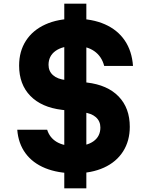

<svg xmlns="http://www.w3.org/2000/svg" viewBox="-20 -920 790 1040"><path d="M385.3 -128.8Q450.8 -128.8 487.3 -155.4Q523.7 -182.1 523.7 -229.3Q523.7 -263.5 499.4 -285.1Q475.2 -306.7 429.9 -311.7L316.1 -325Q204.8 -338.3 144.2 -400.8Q83.5 -463.2 83.5 -564.8Q83.5 -642.1 120.5 -699.4Q157.5 -756.7 225.8 -787.6Q294.1 -818.6 386.7 -818.6Q479.5 -818.6 548.2 -788.3Q616.8 -758 655.8 -700.7Q694.7 -643.4 700.4 -562.9H544.4Q530.7 -615.3 490.2 -643.3Q449.8 -671.2 386.7 -671.2Q318.5 -671.2 280.7 -644.1Q242.9 -616.9 242.9 -568.7Q242.9 -534.5 267.1 -512.9Q291.4 -491.3 336.6 -486.3L450.5 -473Q562.1 -460 622.6 -397.4Q683 -334.8 683 -233.2Q683 -156.9 646.7 -99.8Q610.4 -42.7 543 -12Q475.5 18.6 385.3 18.6Q293.4 18.6 225.1 -9.2Q156.8 -37 118 -90Q79.2 -142.9 73.5 -217.1H235.5Q249.2 -173.7 287.3 -151.2Q325.5 -128.8 385.3 -128.8ZM328.2 -900H447.7V100H328.2Z"/></svg>

Font: Martian Mono VF sWd Rg
Style: Regular
Weight: 400
Width: 6
Monospace: yes
Designer: Roman Shamin
Foundry: Evil Martians
Version: Version 1.100